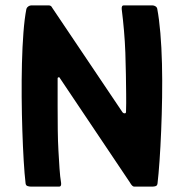

<svg xmlns="http://www.w3.org/2000/svg" viewBox="-20 -693 682 713"><path d="M435 -276Q438 -272 443 -272Q448 -272 448 -278Q449 -309 448.5 -344Q448 -379 447.5 -417.5Q447 -456 445.5 -497Q444 -538 440.5 -578.5Q437 -619 432 -659Q431 -673 439 -673H546Q552 -673 557.5 -669.5Q563 -666 564 -660Q571 -623 575.5 -570.5Q580 -518 581.5 -456.5Q583 -395 582 -331.5Q581 -268 578.5 -207.5Q576 -147 572.5 -96.5Q569 -46 565 -12Q564 -4 558.5 -2Q553 0 546 0H478Q471 0 462 -16L203 -402Q202 -406 198 -406Q194 -406 194 -401Q194 -347 194 -299.5Q194 -252 194.5 -210.5Q195 -169 197 -133.5Q199 -98 201 -67.5Q203 -37 207 -13Q208 0 200 0H95Q89 0 82.5 -2Q76 -4 75 -12Q71 -46 68 -96.5Q65 -147 63 -207.5Q61 -268 60.5 -332Q60 -396 61.5 -457.5Q63 -519 67 -571.5Q71 -624 78 -660Q80 -666 85.5 -669.5Q91 -673 96 -673H161Q170 -673 174 -664Z"/></svg>

Font: Glory
Style: Bold
Weight: 700
Designer: Robert Leuschke
Foundry: Robert Leuschke
Version: Version 1.011